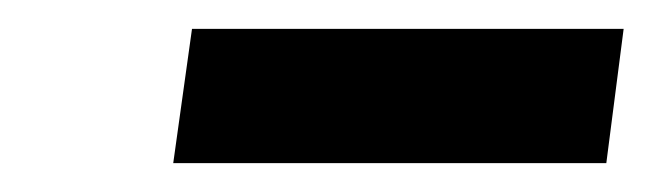

<svg xmlns="http://www.w3.org/2000/svg" viewBox="-20 -713 452 133"><path d="M412 -693 400 -600H100L113 -693Z"/></svg>

Font: Exo 2
Style: Bold Italic
Weight: 700
Italic angle: -8°
Designer: Natanael Gama
Foundry: Natanael Gama
Version: Version 2.010